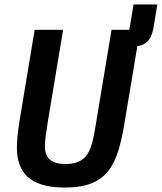

<svg xmlns="http://www.w3.org/2000/svg" viewBox="-20 -832 728 864"><path d="M136 -698 70 -301C62 -252 56 -206 56 -169C56 -59 110 12 272 12C469 12 509 -94 540 -277L598 -624C646 -632 663 -663 671 -709L688 -812H581L562 -698H482L409 -259C392 -157 375 -94 276 -94C206 -94 182 -125 182 -174C182 -196 187 -234 194 -277L264 -698Z"/></svg>

Font: IBM Plex Mono SmBld
Style: Italic
Weight: 600
Italic angle: -9.5°
Monospace: yes
Designer: Mike Abbink, Paul van der Laan, Pieter van Rosmalen
Foundry: Bold Monday
Version: Version 2.004